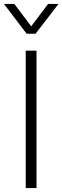

<svg xmlns="http://www.w3.org/2000/svg" viewBox="-35 -958 318 978"><path d="M96 -700H151V0H96ZM-15 -938H38L124 -824L210 -938H263L146 -786H101Z"/></svg>

Font: Bai Jamjuree Light
Style: Regular
Weight: 300
Designer: Katatrad Aksorn Co.,Ltd.
Foundry: Cadson Demak Co.,Ltd.
Version: Version 1.000; ttfautohint (v1.6)